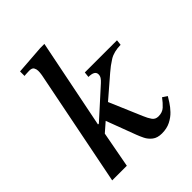

<svg xmlns="http://www.w3.org/2000/svg" viewBox="-203 -816 937 937"><g transform="rotate(-45 265.0 -347.5)"><path d="M131 0H30L150 -603Q150 -603 151.5 -612.5Q153 -622 153 -634Q153 -644 147.5 -654.5Q142 -665 122 -665Q109 -665 98.5 -664Q88 -663 88 -663V-694L238 -705H267L174 -242H180L327 -375Q337 -384 343 -393Q349 -402 349 -413Q349 -439 305 -439L308 -467H530L527 -439Q479 -438 449.5 -419.5Q420 -401 395 -379L286 -285L358 -116Q368 -92 379 -76.5Q390 -61 411 -61Q438 -61 455 -76.5Q472 -92 489 -115L513 -99Q507 -89 495.5 -71Q484 -53 466.5 -34.5Q449 -16 423.5 -3Q398 10 364 10Q333 10 314.5 -4.5Q296 -19 286.5 -38.5Q277 -58 271 -74L213 -228L166 -187Z"/></g></svg>

Font: STIX Two Text Medium
Style: Italic
Weight: 500
Italic angle: -12°
Designer: Ross Mills, John Hudson & Paul Hanslow, Tiro Typeworks Ltd; with prior portions MicroPress Inc. and Coen Hoffman, Elsevi
Foundry: Tiro Typeworks Ltd
Version: Version 2.13 b171